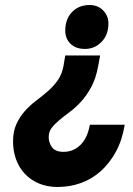

<svg xmlns="http://www.w3.org/2000/svg" viewBox="-20 -545 528 765"><path d="M319 -350Q281 -350 260.5 -371Q240 -392 240 -423Q240 -469 267 -497Q294 -525 337 -525Q370 -525 391 -503.5Q412 -482 412 -452Q412 -406 384.5 -378Q357 -350 319 -350ZM209 200Q168 200 135 186Q102 172 79 147.5Q56 123 44 90Q32 57 32 19Q32 -22 45.5 -51Q59 -80 79 -102.5Q99 -125 123.5 -143.5Q148 -162 170.5 -181.5Q193 -201 210 -225Q227 -249 233 -282L240 -324H379L371 -281Q362 -232 343.5 -198Q325 -164 303 -140Q281 -116 258 -99Q235 -82 216.5 -66.5Q198 -51 186 -35.5Q174 -20 174 1Q174 24 187.5 42Q201 60 233 60Q273 60 301 32Q329 4 338 -48H477Q467 13 442 59Q417 105 382 136.5Q347 168 303 184Q259 200 209 200Z"/></svg>

Font: Overpass Heavy
Style: Italic
Weight: 900
Italic angle: -10°
Designer: Delve Withrington, Dave Bailey
Foundry: Delve Fonts
Version: Version 3.000;DELV;Overpass